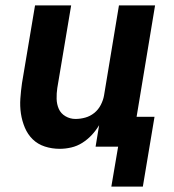

<svg xmlns="http://www.w3.org/2000/svg" viewBox="-20 -540 640 707"><path d="M506 147H390L415 0H332L345 -79Q333 -59 317.5 -42.5Q302 -26 283 -14Q264 -2 242.5 3Q221 8 200 8Q171 8 145 -0.5Q119 -9 100.5 -27Q82 -45 71.5 -70Q61 -95 57 -122Q53 -149 55 -177.5Q57 -206 61 -234L109 -520H242L191 -216Q188 -196 188.5 -176Q189 -156 196.5 -139Q204 -122 221 -112Q238 -102 258 -102Q276 -102 294 -107Q312 -112 327 -124Q342 -136 351 -153.5Q360 -171 363 -188L418 -520H551L483 -110H549Z"/></svg>

Font: Iosevka Extrabold Extended
Style: Italic
Weight: 800
Width: 7
Italic angle: -9°
Monospace: yes
Designer: Belleve Invis
Foundry: Belleve Invis
Version: Version 32.5.0; ttfautohint (v1.8.4)